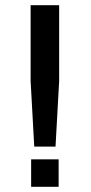

<svg xmlns="http://www.w3.org/2000/svg" viewBox="-20 -720 352 740"><path d="M112 -155 98 -408V-700H208V-408L194 -155ZM206 -106V0H100V-106Z"/></svg>

Font: Bebas Neue Bold
Style: Regular
Weight: 700
Designer: Ryoichi Tsunekawa & LGV (GE)
Foundry: Free Software Foundation, Inc.
Version: Version 1.003 August 13, 2016